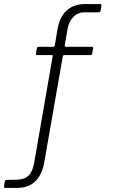

<svg xmlns="http://www.w3.org/2000/svg" viewBox="-126 -762 561 952"><path d="M331 -530Q334 -530 335 -528Q336 -526 336 -523L331 -496Q330 -489 322 -489H194Q186 -489 185 -481L94 40Q84 102 50 136Q16 170 -44 170H-98Q-108 170 -106 160L-102 137Q-101 134 -99.5 132Q-98 130 -94 130L-43 129Q-4 128 16 108.5Q36 89 44 42L135 -482Q137 -489 130 -489H57Q51 -489 52 -496L57 -523Q57 -526 59.5 -528Q62 -530 66 -530H137Q144 -530 146 -538L159 -617Q170 -679 205 -710.5Q240 -742 297 -742H372Q378 -742 377 -734L373 -709Q372 -705 369.5 -703Q367 -701 363 -701H292Q260 -701 238 -678.5Q216 -656 209 -619L195 -537Q194 -530 201 -530H331Z"/></svg>

Font: Libre Franklin Thin ExtraLight
Style: Regular
Weight: 250
Version: Version 3.000